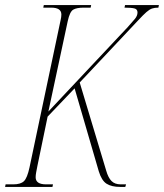

<svg xmlns="http://www.w3.org/2000/svg" viewBox="-38 -734 644 754"><path d="M-18 0 -16 -10H14Q43 -10 56 -22.5Q69 -35 78 -77L200 -655Q203 -667 203 -677Q203 -704 163 -704H132L134 -714H320L318 -704H291Q263 -704 249.5 -696Q236 -688 228 -651L152 -296L464 -628Q481 -647 491.5 -659.5Q502 -672 502 -685Q502 -698 489.5 -701Q477 -704 451 -704L453 -714H586L584 -704Q569 -704 559 -700.5Q549 -697 537 -686.5Q525 -676 505 -654.5Q485 -633 450 -596L275 -410L379 -64Q387 -36 400 -23Q413 -10 436 -10H457L454 0H434Q400 0 380.5 -12.5Q361 -25 350 -61L255 -387L149 -276L109 -83Q106 -68 104 -57Q102 -46 102 -38Q102 -10 143 -10H170L168 0Z"/></svg>

Font: Noto Serif Display ExtraCondensed Thin
Style: Italic
Weight: 100
Width: 2
Italic angle: -12°
Designer: Monotype Design Team
Foundry: Monotype Imaging Inc.
Version: Version 2.009